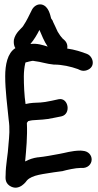

<svg xmlns="http://www.w3.org/2000/svg" viewBox="-20 -860 452 886"><path d="M351 -85H357C384 -83 403 -102 403 -124C403 -144 388 -162 363 -164L353 -165H352C311 -165 280 -154 255 -150C222 -144 187 -137 156 -134H154C133 -131 115 -125 96 -115C101 -170 107 -229 104 -293C104 -293 108 -298 110 -301C116 -303 123 -304 129 -305C166 -308 187 -307 228 -316L263 -323C310 -333 296 -412 250 -402L218 -395C196 -390 179 -388 167 -387C143 -386 123 -386 98 -380C92 -419 90 -469 90 -508C90 -529 93 -554 96 -565V-567L97 -568C97 -568 97 -570 98 -572C104 -573 107 -574 114 -576L128 -579C131 -580 134 -579 140 -578C169 -575 194 -565 228 -562H230C266 -562 307 -553 340 -541C343 -540 359 -528 381 -536C423 -551 410 -598 384 -610C357 -621 325 -631 290 -636C293 -649 289 -665 276 -676L267 -684V-685C263 -688 252 -703 246 -714L234 -740C230 -748 226 -757 224 -761V-763C221 -767 216 -775 216 -775C212 -789 205 -831 173 -839C154 -843 137 -832 128 -816C113 -787 104 -765 88 -742V-741L87 -740C80 -729 51 -710 44 -676V-674C43 -665 43 -650 51 -638C14 -615 4 -560 4 -508C4 -442 14 -371 20 -308C26 -267 23 -233 19 -192V-191C17 -149 6 -98 6 -53C6 -43 1 -19 24 -3C69 27 104 -27 104 -27C128 -54 185 -57 229 -65L266 -70H267C288 -76 329 -85 351 -85ZM162 -722C172 -699 183 -670 200 -645C178 -652 151 -661 121 -657V-658C136 -675 151 -700 162 -722Z"/></svg>

Font: Stray Cat
Style: BlkCn
Weight: 900
Version: Version 1.0